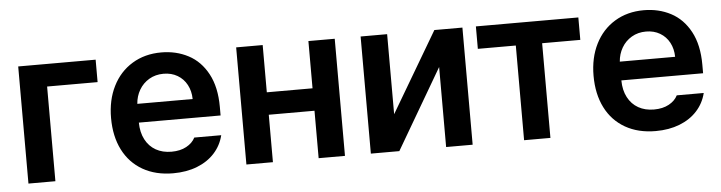

<svg xmlns="http://www.w3.org/2000/svg" viewBox="-40 -696 3250 866"><g transform="rotate(-5 1585.5 -263.0)"><path d="M410.2 -428.7H181.6V0H59.6V-530.3H410.2Z M456.5 -261.7Q456.5 -343.3 487.8 -405.5Q519 -467.8 575.9 -502.4Q632.8 -537.1 707.5 -537.1Q774.9 -537.1 829.8 -508.3Q884.8 -479.5 917.2 -419.2Q949.7 -358.9 949.7 -269.5V-230.5H579.6Q580.1 -186 597.2 -153.6Q614.3 -121.1 644.5 -104Q674.8 -86.9 715.3 -86.9Q754.9 -86.9 782.7 -102.1Q810.5 -117.2 822.8 -141.6H944.8Q933.6 -95.7 902.3 -61.3Q871.1 -26.9 823 -8.1Q774.9 10.7 714.4 10.7Q635.3 10.7 576.9 -22.7Q518.6 -56.2 487.5 -117.7Q456.5 -179.2 456.5 -261.7ZM830.6 -315.4Q830.1 -351.6 814.9 -379.9Q799.8 -408.2 772.5 -424.3Q745.1 -440.4 709.5 -440.4Q672.9 -440.4 644.3 -423.6Q615.7 -406.7 599.1 -378.2Q582.5 -349.6 580.1 -315.4Z M1166.5 -316.4H1373.5V-530.3H1492.7V0H1373.5V-214.8H1166.5V0H1046.4V-530.3H1166.5Z M1943.8 -530.3H2070.8V0H1950.7V-362.3L1738.8 0H1609.9V-530.3H1730V-168Z M2131.8 -530.3H2595.7V-428.7H2422.9V0H2303.7V-428.7H2131.8Z M2641.1 -261.7Q2641.1 -343.3 2672.4 -405.5Q2703.6 -467.8 2760.5 -502.4Q2817.4 -537.1 2892.1 -537.1Q2959.5 -537.1 3014.4 -508.3Q3069.3 -479.5 3101.8 -419.2Q3134.3 -358.9 3134.3 -269.5V-230.5H2764.2Q2764.6 -186 2781.7 -153.6Q2798.8 -121.1 2829.1 -104Q2859.4 -86.9 2899.9 -86.9Q2939.5 -86.9 2967.3 -102.1Q2995.1 -117.2 3007.3 -141.6H3129.4Q3118.2 -95.7 3086.9 -61.3Q3055.7 -26.9 3007.6 -8.1Q2959.5 10.7 2898.9 10.7Q2819.8 10.7 2761.5 -22.7Q2703.1 -56.2 2672.1 -117.7Q2641.1 -179.2 2641.1 -261.7ZM3015.1 -315.4Q3014.6 -351.6 2999.5 -379.9Q2984.4 -408.2 2957 -424.3Q2929.7 -440.4 2894 -440.4Q2857.4 -440.4 2828.9 -423.6Q2800.3 -406.7 2783.7 -378.2Q2767.1 -349.6 2764.6 -315.4Z"/></g></svg>

Font: WEMIX Pretendard SemiBold
Style: Regular
Weight: 600
Designer: Base glyphs from Inter by Rasmus Andersson; Hangeul glyphs from Noto Sans CJK(Source Han Sans) by Jang Soo-young and Kan
Foundry: Kil Hyung-jin
Version: Version 1.000